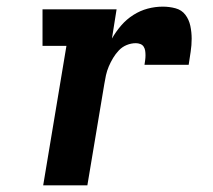

<svg xmlns="http://www.w3.org/2000/svg" viewBox="-20 -558 640 578"><path d="M110 0 180 -420H108V-530H331L317 -442Q329 -463 345 -481.5Q361 -500 381.5 -513Q402 -526 424.5 -532Q447 -538 470 -538Q490 -538 508.5 -533Q527 -528 538 -513.5Q549 -499 553 -480Q557 -461 557 -441.5Q557 -422 554 -402.5Q551 -383 548 -363H415Q416 -370 417 -377Q418 -384 418 -391.5Q418 -399 417 -405.5Q416 -412 412.5 -417.5Q409 -423 402.5 -425.5Q396 -428 389 -428Q375 -428 361.5 -422.5Q348 -417 338 -406.5Q328 -396 320.5 -383.5Q313 -371 307.5 -358Q302 -345 299 -331.5Q296 -318 294 -305L243 0Z"/></svg>

Font: Iosevka Slab XBdEx
Style: Italic
Weight: 800
Width: 7
Italic angle: -9°
Monospace: yes
Designer: Belleve Invis
Foundry: Belleve Invis
Version: Version 11.1.1; ttfautohint (v1.8.3)